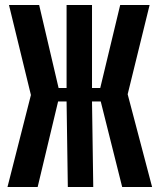

<svg xmlns="http://www.w3.org/2000/svg" viewBox="-20 -750 640 770"><path d="M131 0H10L104 -369L16 -730H137L215 -397H247V-730H349V-397H382L462 -730H580L492 -372L590 0H470L384 -343H349L354 0H252L247 -343H213Z"/></svg>

Font: JetBrains Mono Extra Bold
Style: Regular
Weight: 800
Monospace: yes
Designer: Philipp Nurullin, Konstantin Bulenkov
Foundry: JetBrains
Version: 2.002